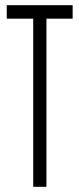

<svg xmlns="http://www.w3.org/2000/svg" viewBox="-20 -720 306 740"><path d="M260 -648H159V0H108V-648H6V-700H260Z"/></svg>

Font: Georama Extra Condensed Light
Style: Regular
Weight: 300
Width: 2
Designer: Jean-Baptiste Levee
Foundry: Production Type
Version: Version 1.000